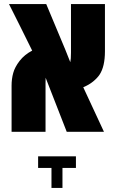

<svg xmlns="http://www.w3.org/2000/svg" viewBox="-20 -650 562 947"><path d="M497.6 -629.9V-397Q497.6 -321.3 470.7 -281.2Q459.5 -264.6 439.2 -248Q418.9 -231.4 390.6 -219.7L492.7 0H309.1L205.1 -266.6Q204.6 -260.7 204.6 -239.3V0H37.1V-228Q37.1 -260.7 45.2 -290Q53.2 -319.3 76.9 -349.9Q100.6 -380.4 138.7 -400.4Q120.1 -439 80.6 -517.8Q41 -596.7 24.4 -629.9H208L301.8 -405.8L326.7 -343.3Q330.1 -357.4 330.1 -390.6V-629.9ZM354.5 178.2H288.1V276.9H233.9V178.2H168V121.1H354.5Z"/></svg>

Font: Open Sans Hebrew Condensed Extra Bold
Style: Regular
Weight: 800
Width: 3
Foundry: Ascender Corporation, Yanek Iontef
Version: Version 2.001;PS 002.001;hotconv 1.0.70;makeotf.lib2.5.58329